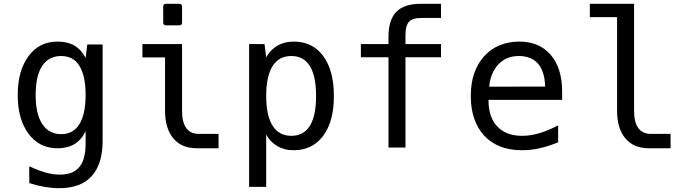

<svg xmlns="http://www.w3.org/2000/svg" viewBox="-20 -780 3652 1015"><path d="M293.5 214.8Q274.4 214.8 255.4 213.1Q236.3 211.4 215.8 208Q195.8 204.6 176 199.7Q156.2 194.8 134.8 188V99.1Q158.7 110.4 180.9 118.7Q203.1 127 221.7 132.3Q259.8 143.1 295.4 143.1Q331.5 143.1 356.9 133.3Q382.3 123.5 399.4 103Q432.6 64 432.6 -22V-86.9Q411.6 -41.5 374 -18.6Q336.9 3.9 284.2 3.9Q188 3.9 130.9 -72.8Q73.7 -149.4 73.7 -277.8Q73.7 -406.2 130.9 -483.4Q159.7 -522 197.5 -541Q235.4 -560.1 284.7 -560.1Q310.1 -560.1 332.3 -554.9Q354.5 -549.8 373 -539.1Q410.2 -517.6 432.6 -474.1L441.4 -544.9H522.5V-35.2Q522.5 87.4 464.4 151.4Q406.7 214.8 293.5 214.8ZM303.7 -70.8Q367.2 -70.8 399.9 -124Q432.6 -177.2 432.6 -277.8Q432.6 -379.4 399.9 -431.6Q382.8 -459.5 358.2 -471.7Q333.5 -483.9 303.2 -483.9Q237.8 -483.9 203.1 -431.6Q168.5 -379.4 168.5 -277.3Q168.5 -177.2 203.6 -124Q238.8 -70.8 303.7 -70.8Z M857.4 -646Q842.8 -646 842.8 -660.6V-745.1Q842.8 -759.8 857.4 -759.8H927.7Q942.4 -759.8 942.4 -745.1V-660.6Q942.4 -646 927.7 -646ZM1021.5 3.9Q982.4 3.9 951.4 -8.3Q920.4 -20.5 897 -47.9Q852.5 -99.6 852.5 -194.3V-476.6H732.9V-546.9H942.4V-194.3Q942.4 -133.3 964.8 -103Q976.6 -86.9 992.9 -79.6Q1009.3 -72.3 1030.3 -72.3H1135.3V3.9Z M1296.9 -546.9H1378.4L1387.2 -477.1Q1410.2 -518.1 1447.3 -539.1Q1484.4 -560.1 1533.7 -560.1Q1582.5 -560.1 1621.6 -541Q1660.6 -522 1689 -483.4Q1717.3 -444.8 1731.2 -391.8Q1745.1 -338.9 1745.1 -272Q1745.1 -137.7 1688.5 -62Q1631.8 14.2 1533.2 14.2Q1505.4 14.2 1484.9 8.5Q1464.4 2.9 1446.3 -7.3Q1408.2 -29.3 1387.2 -68.8V208H1296.9ZM1520 -62Q1585.4 -62 1618.2 -115.2Q1650.9 -168.5 1650.9 -272.9Q1650.9 -377.4 1618.2 -430.7Q1585.4 -483.9 1520 -483.9Q1454.6 -483.9 1420.9 -430.7Q1387.2 -377 1387.2 -272.9Q1387.2 -168.9 1420.9 -115.7Q1454.6 -62 1520 -62Z M2033.7 -477.1H1887.7V-546.9H2033.7V-585Q2033.7 -675.3 2075.2 -717.3Q2116.2 -759.8 2203.6 -759.8H2311.5V-685.1H2209.5Q2183.1 -685.1 2167.2 -679.9Q2151.4 -674.8 2142.6 -665.5Q2123.5 -645.5 2123.5 -595.2V-546.9H2311.5V-477.1H2123.5V0H2033.7Z M2738.8 14.2Q2675.8 14.2 2625.7 -5.1Q2575.7 -24.4 2540.5 -62Q2505.4 -99.6 2487.1 -152.6Q2468.8 -205.6 2468.8 -272.5Q2468.8 -341.3 2487.3 -393.3Q2505.9 -445.3 2538.6 -481.9Q2574.2 -521.5 2622.1 -540.8Q2669.9 -560.1 2725.1 -560.1Q2779.8 -560.1 2821 -542Q2862.3 -523.9 2891.6 -489.7Q2920.9 -455.6 2936.3 -407Q2951.7 -358.4 2951.7 -295.9V-252H2562.5V-249Q2562.5 -159.7 2609.4 -110.8Q2631.8 -87.4 2663.8 -74.7Q2695.8 -62 2740.2 -62Q2784.7 -62 2830.6 -75.7Q2877.9 -89.8 2930.7 -117.2V-27.8Q2904.8 -17.1 2880.4 -9.3Q2856 -1.5 2832 3.9Q2808.6 9.3 2785.2 11.7Q2761.7 14.2 2738.8 14.2ZM2861.8 -322.3Q2860.8 -364.3 2850.8 -394.3Q2840.8 -424.3 2824.7 -442.9Q2807.1 -463.4 2781.2 -473.6Q2755.4 -483.9 2723.1 -483.9Q2657.2 -483.9 2615.7 -440.9Q2573.7 -397.5 2565.9 -321.8Z M3411.1 3.9Q3372.1 3.9 3341.1 -8.3Q3310.1 -20.5 3286.6 -47.9Q3242.2 -99.6 3242.2 -194.3V-689.5H3098.1V-759.8H3332V-194.3Q3332 -133.3 3354.5 -103Q3366.2 -86.9 3382.6 -79.6Q3398.9 -72.3 3419.9 -72.3H3524.9V3.9H3411.1Z"/></svg>

Font: Hack
Style: Regular
Weight: 400
Monospace: yes
Designer: Christopher Simpkins
Foundry: Christopher Simpkins
Version: Version 2.019; ttfautohint (v1.4.1) -l 4 -r 80 -G 350 -x 0 -